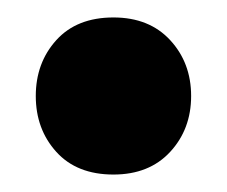

<svg xmlns="http://www.w3.org/2000/svg" viewBox="-20 -184 260 220"><path d="M21 -74Q21 -112 44.5 -138Q68 -164 110 -164Q151 -164 175 -138Q199 -112 199 -74Q199 -36 175 -10Q151 16 110 16Q68 16 44.5 -10Q21 -36 21 -74Z"/></svg>

Font: Baloo Tammudu 2
Style: Bold
Weight: 700
Designer: Maithili Shingre, Omkar Shende and Ek Type
Foundry: Ek Type
Version: Version 1.640;hotconv 1.0.111;makeotfexe 2.5.65597; ttfautoh